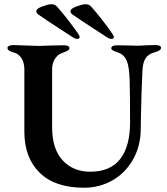

<svg xmlns="http://www.w3.org/2000/svg" viewBox="-20 -865 782 899"><path d="M94 -249V-541Q94 -571 81 -592Q68 -613 45 -619Q15 -626 15 -641Q15 -647 23 -650.5Q31 -654 43 -654Q62 -654 100 -652Q142 -650 161 -650Q180 -650 222 -652L278 -653Q305 -653 305 -640Q305 -633 298.5 -629Q292 -625 281.5 -621Q271 -617 264 -614Q248 -607 236 -587.5Q224 -568 224 -539V-270Q224 -167 273.5 -114Q323 -61 402 -61Q496 -61 542.5 -120Q589 -179 589 -293Q589 -426 587 -492Q585 -550 574.5 -578Q564 -606 538 -617Q533 -619 523 -622.5Q513 -626 507 -630Q501 -634 501 -639Q501 -653 530 -653L582 -652Q594 -651 620 -651Q638 -651 664 -653L707 -654Q734 -654 734 -641Q734 -628 704 -620Q674 -612 661.5 -592Q649 -572 647 -536Q642 -429 640 -325Q640 -281 639 -258Q638 -180 602.5 -117.5Q567 -55 506.5 -20.5Q446 14 373 14Q237 14 165.5 -56.5Q94 -127 94 -249ZM353 -691Q353 -698 344 -710Q298 -776 248 -833Q236 -847 217 -845Q202 -844 176 -834Q150 -824 150 -813Q150 -807 153.5 -802.5Q157 -798 167 -792Q195 -772 257 -732Q301 -704 320 -691Q336 -681 343 -683Q353 -684 353 -691ZM513 -691Q513 -698 504 -710Q458 -776 408 -833Q396 -847 377 -845Q362 -844 336 -834Q310 -824 310 -813Q310 -807 313.5 -802.5Q317 -798 327 -792Q355 -772 417 -732Q461 -704 480 -691Q496 -681 503 -683Q513 -684 513 -691Z"/></svg>

Font: EB Garamond SemiBold
Style: Regular
Weight: 600
Designer: Georg Duffner and Octavio Pardo
Foundry: Georg Duffner
Version: Version 1.000